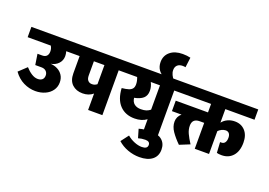

<svg xmlns="http://www.w3.org/2000/svg" viewBox="-186 -1483 3195 2277"><g transform="rotate(20 1411.5 -345.0)"><path d="M601 -566H467Q476 -534 476 -506Q476 -451 439 -411.5Q402 -372 344 -363Q392 -360 432.5 -339.5Q473 -319 497.5 -281Q522 -243 522 -191Q522 -134 490.5 -89.5Q459 -45 404 -20.5Q349 4 282 4Q205 4 132.5 -31.5Q60 -67 7 -141L105 -233Q140 -193 180.5 -167Q221 -141 260 -141Q296 -141 316.5 -159Q337 -177 337 -212Q337 -244 315.5 -265Q294 -286 256 -286H178L157 -421H217Q253 -421 272 -441Q291 -461 291 -499Q291 -535 272 -566H-20V-696H601Z M1217 -566H1129V0H949V-207Q896 -162 818 -162Q737 -162 686.5 -209.5Q636 -257 636 -348V-566H561V-696H1217ZM949 -325V-566H816V-388Q816 -344 835.5 -323.5Q855 -303 885 -303Q906 -303 920 -308.5Q934 -314 949 -325Z M1918 -566H1830V0H1650V-138Q1589 -93 1499 -93Q1382 -93 1312 -166.5Q1242 -240 1234 -380Q1289 -386 1319.5 -396Q1350 -406 1365 -425.5Q1380 -445 1380 -480Q1380 -520 1362 -566H1177V-696H1918ZM1650 -566H1534Q1560 -516 1560 -463Q1560 -402 1522.5 -369Q1485 -336 1412 -322Q1418 -271 1450 -246.5Q1482 -222 1532 -222Q1572 -222 1599.5 -231Q1627 -240 1650 -259Z M1509 119Q1550 154 1600.5 174.5Q1651 195 1696 195Q1767 195 1767 145Q1767 100 1709 100Q1663 100 1620 113L1588 4Q1621 -6 1662 -11.5Q1703 -17 1738 -17Q1827 -17 1877.5 26Q1928 69 1928 146Q1928 228 1870 273Q1812 318 1709 318Q1634 318 1561.5 291.5Q1489 265 1435 216Z M1825 -875Q1782 -875 1758.5 -852.5Q1735 -830 1735 -791Q1735 -760 1749 -731Q1763 -702 1781 -683L1676 -664Q1562 -716 1562 -829Q1562 -910 1620.5 -959Q1679 -1008 1778 -1008Q1833 -1008 1877 -997L1861 -871Q1848 -875 1825 -875Z M2475 -395Q2501 -429 2542 -448.5Q2583 -468 2633 -468Q2714 -468 2763.5 -413.5Q2813 -359 2813 -264Q2813 -157 2760 -97Q2707 -37 2619 -37Q2579 -37 2558 -44L2550 -177H2565Q2596 -177 2611 -199Q2626 -221 2626 -258Q2626 -293 2610.5 -312Q2595 -331 2567 -331Q2541 -331 2515 -317.5Q2489 -304 2475 -288V0H2295V-327H2239Q2146 -327 2146 -238Q2146 -189 2168 -141.5Q2190 -94 2230 -32L2102 20Q2039 -42 1999 -100.5Q1959 -159 1959 -221Q1959 -285 2009 -327H1888V-459H2295V-566H1878V-696H2843V-566H2475Z"/></g></svg>

Font: FiraGO Heavy
Style: Regular
Weight: 900
Designer: bBox Type
Foundry: bBox Type GmbH
Version: Version 1.001